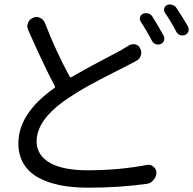

<svg xmlns="http://www.w3.org/2000/svg" viewBox="-20 -827 888 883"><path d="M571.3 -617.2Q585 -626 601.1 -623Q617.2 -620.1 624 -605.5Q629.9 -595.7 629.9 -585Q629.9 -579.1 627.9 -573.2Q624 -556.6 608.4 -547.9Q592.8 -539.1 569.3 -527.3Q566.4 -525.4 499.5 -491.7Q432.6 -458 385.7 -432.1Q338.9 -406.2 295.9 -377Q148.4 -279.3 148.4 -176.8Q148.4 -114.3 208 -79.1Q267.6 -43.9 382.8 -43.9Q527.3 -43.9 655.3 -68.4Q659.2 -69.3 663.1 -69.3Q675.8 -69.3 685.5 -60.5Q699.2 -49.8 699.2 -33.2Q699.2 -13.7 685.5 1Q672.9 16.6 654.3 18.6Q528.3 36.1 385.7 36.1Q313.5 36.1 256.8 24.9Q200.2 13.7 156.2 -10.3Q112.3 -34.2 88.4 -74.2Q64.5 -114.3 64.5 -168Q64.5 -304.7 229.5 -421.9Q235.4 -425.8 231.4 -432.6Q184.6 -519.5 109.4 -689.5Q105.5 -698.2 105.5 -707Q105.5 -714.8 109.4 -722.7Q115.2 -738.3 131.8 -745.1Q139.6 -749 147.5 -749Q156.2 -749 164.1 -745.1Q179.7 -738.3 186.5 -721.7Q236.3 -592.8 299.8 -475.6Q303.7 -468.8 309.6 -472.7Q360.4 -502.9 444.8 -547.4Q529.3 -591.8 534.2 -594.7Q557.6 -608.4 571.3 -617.2ZM627 -727.5Q623 -734.4 623 -741.2Q623 -744.1 624 -748Q627 -758.8 637.7 -763.7Q649.4 -768.6 661.6 -765.1Q673.8 -761.7 680.7 -751Q707 -709 732.4 -663.1Q738.3 -652.3 734.4 -641.1Q730.5 -629.9 719.7 -625Q712.9 -622.1 707 -622.1Q702.1 -622.1 696.3 -624Q684.6 -627.9 678.7 -639.6Q653.3 -688.5 627 -727.5ZM738.3 -768.6Q734.4 -775.4 734.4 -782.2Q734.4 -785.2 735.4 -788.1Q738.3 -798.8 748 -803.7Q754.9 -806.6 761.7 -806.6Q766.6 -806.6 771.5 -804.7Q784.2 -801.8 791 -791Q819.3 -749 844.7 -705.1Q847.7 -698.2 847.7 -692.4Q847.7 -687.5 846.7 -682.6Q842.8 -671.9 831.1 -666Q825.2 -664.1 818.4 -664.1Q813.5 -664.1 808.6 -665Q796.9 -669.9 791 -680.7Q765.6 -729.5 738.3 -768.6Z"/></svg>

Font: Gen Jyuu Gothic P Regular
Style: Regular
Weight: 400
Designer: [Source Han Sans]
Ryoko NISHIZUKA  (kana & ideographs); Paul D. Hunt (Latin, Greek & Cyrillic); Wenlong ZHANG  (bopomofo
Version: Version 1.002.20150607